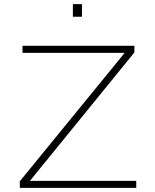

<svg xmlns="http://www.w3.org/2000/svg" viewBox="-20 -910 750 930"><path d="M76 0V-32L584 -654H89V-688H631V-656L125 -34H640V0ZM333 -829V-890H377V-829Z"/></svg>

Font: Saira Expanded Thin
Style: Regular
Weight: 250
Width: 7
Designer: Hector Gatti with collaboration of the Omnibus-Type team
Foundry: Omnibus-Type
Version: Version 1.101